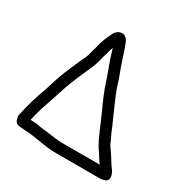

<svg xmlns="http://www.w3.org/2000/svg" viewBox="-160 -789 966 988"><g transform="rotate(30 322.5 -295.5)"><path d="M87.2 -189.2C68.6 -139 52.1 -84.5 40.8 -31.6L37.8 -17.6C36.4 -11.2 37.4 -4.2 40.4 2C40.9 17 52.8 29.3 67.5 31.4L77.8 32.4C92.1 33.9 105.4 34.5 123.4 35.5C144.5 36.7 159.8 41 183.4 43.4L200.9 46.3C231.4 51.4 264.5 56.5 301 56.5H561C570.6 56.5 575.7 55.2 584.4 53.2C621.4 44.5 606.1 4.2 594 -12.5C575.3 -36.5 559.3 -67 541.2 -92.3L531.5 -105.8C526 -113.5 519.8 -123.3 517.9 -129C513.7 -141.5 502.6 -161.6 496.5 -175.8C479.7 -218 459.8 -259.2 442.5 -299.9C425.1 -340.8 409 -373.9 396 -419.4C390.3 -439.3 382.5 -458.1 375.7 -476.4C357.7 -523.2 346.3 -568.9 327.6 -615.6C318.7 -638 301.5 -653.1 278.8 -647.1C265.1 -643.5 253.9 -634.8 246.9 -621.7C232.6 -593.1 219 -564.6 210.8 -529.9L207 -513.6C198.7 -490.9 195.4 -463.8 186.8 -446.6C166.7 -406.4 149.6 -362.6 132 -322C114.7 -282 101.1 -229.3 87.2 -189.2ZM124 -25.5C115.5 -25.5 109.1 -26.5 102.7 -26.5C112.3 -75.4 128.6 -122 144.8 -169C162.3 -221.4 179.4 -279.4 200.3 -324.8C204.6 -334 208 -342 212.6 -354.4L224.5 -382.1C231.1 -397.6 234.6 -405.2 241.3 -419.7C252 -442.5 259.2 -473.2 265.1 -496.8L275.1 -531.8C277.6 -540.7 279.7 -548.4 283.9 -558.7C285.8 -552.8 287.7 -545.8 289.9 -537.8C302.8 -490.8 322.6 -447.1 337.1 -401.2C355.3 -343.4 377.2 -294 400.7 -243.7C426.4 -188.6 448 -124.2 480.4 -72.4C480.5 -72.2 480.7 -71.9 480.8 -71.7L490.5 -58.2C500.2 -41.4 512.6 -23.1 525.4 -4.5H301C269.9 -4.5 240.2 -11.3 209.3 -14.4L190.3 -16.4C174.9 -18.1 156.2 -20.4 143.4 -24C142.5 -24.3 141.1 -24.5 140 -24.5C137.6 -24.5 130.8 -25.5 124 -25.5Z"/></g></svg>

Font: CiSf OpenHand
Style: Bd
Weight: 400
Foundry: Cannot Into Space Fonts
Version: Version 0.7892